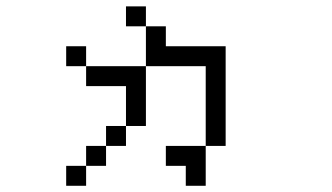

<svg xmlns="http://www.w3.org/2000/svg" viewBox="-20 -520 1040 602"><path d="M437.5 -437.5H375V-500H437.5ZM187.5 0H250V62.5H187.5ZM187.5 -375H250V-312.5H187.5ZM250 -62.5H312.5V0H250ZM250 -312.5H437.5V-125H375V-250H250ZM312.5 -125H375V-62.5H312.5ZM437.5 -437.5H500V-375H687.5V-62.5H625V-312.5H437.5ZM500 -62.5H625V62.5H562.5V0H500Z"/></svg>

Font: 寒蝉点阵体 16px
Style: Regular
Weight: 400
Designer: Designed by Warren2060
Foundry: ChillType
Version: Version 1.000